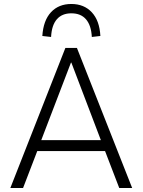

<svg xmlns="http://www.w3.org/2000/svg" viewBox="-20 -946 717 966"><path d="M32 0 309 -705H367L645 0H580L502 -203L534 -186H142L174 -203L96 0ZM337 -631 183 -229 164 -241H512L492 -229L339 -631ZM237 -760 193 -765Q198 -843 236.5 -884.5Q275 -926 339 -926Q403 -926 442 -884Q481 -842 485 -765L442 -760Q439 -818 413 -848.5Q387 -879 339 -879Q292 -879 266 -849Q240 -819 237 -760Z"/></svg>

Font: Nunito Sans 10pt SemiCondensed Light
Style: Regular
Weight: 300
Width: 4
Designer: Vernon Adams
Foundry: Vernon Adams
Version: Version 3.101;gftools[0.9.27]